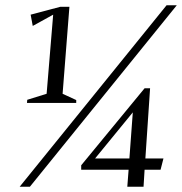

<svg xmlns="http://www.w3.org/2000/svg" viewBox="-20 -713 695 733"><path d="M83 -320 84 -332 158 -355 183 -657 105 -614 97 -657 210 -687H245L219 -355L271 -331V-320ZM55 0 616 -693H655L94 0ZM466 0 471 -65H290V-82L532 -376H553L535 -108H604L593 -65H532L528 0ZM343 -108H474L487 -284Z"/></svg>

Font: Ancizar Serif Light
Style: Italic
Weight: 300
Italic angle: -4°
Designer: Cesar Puertas, Viviana Monsalve, Julian Moncada, Julian Prieto, Jose Castro, Felipe Aragon, Mariel Hernandez, Sara Alarc
Version: Version 8.100